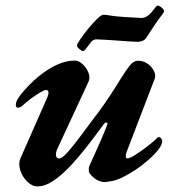

<svg xmlns="http://www.w3.org/2000/svg" viewBox="-20 -649 636 683"><path d="M113.7 14Q93.7 14 76.5 -3.3Q59.2 -20.6 52 -43.8Q44.8 -67.1 52.7 -85.7L146.2 -297.7Q153.2 -313.1 152.4 -321Q151.5 -328.9 143.5 -328.9Q137.7 -328.9 122.1 -319.7Q106.5 -310.4 90.3 -298.4Q74.2 -286.4 65.7 -278.4Q53.1 -265.7 44.7 -265.9Q36.3 -266.1 36.3 -274.8Q36.3 -284.5 41.6 -294.1Q46.9 -303.6 54.1 -313Q83.2 -348.6 115.7 -375.7Q148.3 -402.8 181.5 -418.2Q214.8 -433.6 246 -433.6Q260 -433.6 273.9 -420.7Q287.8 -407.8 294.6 -390.5Q301.5 -373.1 295 -358.8Q276 -317 248 -257.3Q220.1 -197.5 185.2 -122.1Q177.8 -107 179.1 -96.2Q180.4 -85.3 190.4 -85.3Q200.4 -85.3 219.5 -106.4Q238.7 -127.5 263.4 -160.7Q288.1 -193.8 313.6 -228.1Q332.8 -252.3 350.6 -278.2Q368.5 -304.1 384.3 -328.8Q400 -353.5 411.3 -371.8Q427.8 -398.2 441.3 -415.5Q454.9 -432.9 471.5 -432.9Q490.7 -432.9 505.7 -421.9Q520.7 -411 527.9 -396.1Q535.1 -381.1 529.6 -366.9L430.3 -108.1Q427.2 -99.8 427.4 -92.7Q427.6 -85.5 433.3 -85.5Q441.4 -85.5 461.6 -98.3Q481.8 -111.1 504.2 -128.4Q526.6 -145.6 539.9 -159Q542.6 -161.6 543.8 -161.6Q549.2 -161.6 553 -157.1Q556.9 -152.5 556.9 -146.9Q556.9 -134.2 543.2 -116.6Q529.4 -99.1 507.4 -79.7Q485.4 -60.3 460 -43.5Q434.5 -26.8 410.5 -15.8Q386.5 -4.7 368.4 -3.6Q354.3 0.7 340 -3.1Q325.6 -6.8 314.8 -15.7Q303.9 -24.5 298.1 -33.6Q295.8 -37.7 295.6 -45.2Q295.3 -52.8 298.8 -60.9Q307.1 -79.4 317.4 -101.9Q327.6 -124.4 338.9 -150.2Q350.2 -175.9 360.9 -203.8Q364.3 -212.5 359.1 -213.1Q353.9 -213.7 348.9 -206.9Q319.9 -167.1 289.3 -127.9Q258.7 -88.7 228.4 -56.7Q198.1 -24.7 169 -5.3Q139.9 14 113.7 14ZM275.5 -467.4Q271 -467.4 262.4 -474.6Q253.8 -481.9 253.8 -486.5Q253.8 -492.1 265.4 -509.2Q277.1 -526.3 293.6 -546.7Q310.2 -567.1 325.5 -581.8Q340.8 -596.5 347.3 -596.5Q358.6 -596.5 371.9 -593.8Q385.2 -591.1 415.6 -589.1Q437.5 -588.1 455.4 -586.6Q473.3 -585.1 483 -585.1Q501.4 -585.1 518 -604.2Q528.2 -616 532.8 -622.5Q537.4 -629 541.2 -629Q546.8 -629 555.1 -622Q563.5 -615.1 563.5 -609.5Q563.5 -605.7 557.6 -598.1Q551.7 -590.4 543 -578.5Q531.9 -563.2 520.5 -545.5Q509.2 -527.8 500 -514.2Q494 -505.6 484.9 -502.9Q475.7 -500.2 469.4 -500.2Q460.9 -500.2 441.5 -501.6Q422 -503 398.5 -504.6Q375.1 -506.2 354.1 -507.6Q333.1 -509 322.5 -509Q311.3 -509 303.3 -498.7Q291.2 -482.7 285.3 -475Q279.3 -467.4 275.5 -467.4Z"/></svg>

Font: EB Garamond
Style: Italic
Weight: 400
Italic angle: -17.2°
Designer: Georg Duffner and Octavio Pardo
Foundry: Georg Duffner
Version: Version 1.001